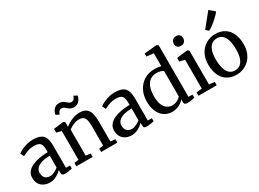

<svg xmlns="http://www.w3.org/2000/svg" viewBox="-35 -1644 3270 2423"><g transform="rotate(-30 1600.5 -432.5)"><path d="M19.5 -149.9Q19.5 -200.5 47 -235.6Q74.5 -270.8 121.4 -292.4Q168.4 -314.1 227.9 -324.6Q287.3 -335.1 351.5 -336V-364.4Q351.5 -409.7 342 -437.6Q332.4 -465.4 307.7 -478.1Q283 -490.7 237.6 -490.7Q198.9 -490.7 166.3 -481.8Q133.8 -472.9 108.8 -461.1Q83.7 -449.4 67.7 -440.8L42.1 -492.9Q49.8 -499.6 70.6 -511.9Q91.4 -524.1 121.8 -536.7Q152.3 -549.3 188.8 -558.1Q225.3 -566.8 263.9 -566.8Q334.2 -566.8 375.4 -547.4Q416.6 -527.9 434.4 -484.6Q452.2 -441.3 452.2 -370.3V-49.5H511.3V-5.2Q500.1 -2.3 482 1.2Q463.9 4.7 443.8 7.3Q423.7 9.8 406.9 9.8Q380.6 9.8 369.8 1.9Q359 -6 359 -36V-69Q346.5 -56.6 321.8 -37.6Q297.2 -18.7 263 -3.8Q228.8 11 187.1 11Q142.3 11 104.1 -6.5Q66 -24 42.8 -59.7Q19.5 -95.4 19.5 -149.9ZM230.4 -57.2Q257.2 -57.2 291.4 -73.8Q325.6 -90.5 351.5 -111.3V-283.3Q276.4 -283 227.8 -266.9Q179.1 -250.9 155.5 -223.6Q131.9 -196.4 131.9 -161.6Q131.9 -124.5 144.7 -101.4Q157.6 -78.4 179.9 -67.8Q202.2 -57.2 230.4 -57.2Z M638.8 -57.9V-478.2L566.9 -495.6V-550L709.3 -567.6H712.3L733.4 -550.2V-508.3L732.4 -483.7Q754.1 -503 788.2 -522.4Q822.3 -541.8 862.1 -554.9Q901.9 -567.9 940.7 -567.9Q1004 -567.9 1039.4 -543.8Q1074.7 -519.8 1089.1 -469.1Q1103.5 -418.4 1103.5 -338.5V-57L1173.2 -49.6V0H936.4V-49.5L998.1 -57V-337.9Q998.1 -392.7 990 -427.9Q981.9 -463 959.2 -479.9Q936.6 -496.7 893.3 -496.7Q866.8 -496.7 839.2 -487.5Q811.6 -478.4 786.8 -464.4Q762 -450.5 744.1 -436.5V-57.9L812 -49.5V0H575.2V-49.5ZM669.6 -695.7Q681.9 -744.8 710.2 -772.8Q738.5 -800.8 781.8 -800.8Q811.3 -800.8 830.7 -790.5Q850.2 -780.2 865 -766.9Q879.9 -753.6 894.4 -743.2Q908.8 -732.9 928.4 -732.7Q952.3 -732.6 965.9 -748.6Q979.5 -764.6 987.5 -790.7L1036.6 -764.8Q1024.3 -715.7 996.4 -687.6Q968.4 -659.6 924.5 -659.6Q895.4 -659.6 875.9 -669.9Q856.5 -680.3 841.8 -693.6Q827.2 -706.9 812.6 -717.2Q798.1 -727.6 778.1 -727.6Q754 -727.6 740.6 -711.7Q727.2 -695.9 718.7 -669.7Z M1212 -149.9Q1212 -200.5 1239.5 -235.6Q1267 -270.8 1313.9 -292.4Q1360.9 -314.1 1420.4 -324.6Q1479.8 -335.1 1544 -336V-364.4Q1544 -409.7 1534.5 -437.6Q1524.9 -465.4 1500.2 -478.1Q1475.5 -490.7 1430.1 -490.7Q1391.4 -490.7 1358.8 -481.8Q1326.3 -472.9 1301.3 -461.1Q1276.2 -449.4 1260.2 -440.8L1234.6 -492.9Q1242.3 -499.6 1263.1 -511.9Q1283.9 -524.1 1314.3 -536.7Q1344.8 -549.3 1381.3 -558.1Q1417.8 -566.8 1456.4 -566.8Q1526.7 -566.8 1567.9 -547.4Q1609.1 -527.9 1626.9 -484.6Q1644.7 -441.3 1644.7 -370.3V-49.5H1703.8V-5.2Q1692.6 -2.3 1674.5 1.2Q1656.4 4.7 1636.3 7.3Q1616.2 9.8 1599.4 9.8Q1573.1 9.8 1562.3 1.9Q1551.5 -6 1551.5 -36V-69Q1539 -56.6 1514.3 -37.6Q1489.7 -18.7 1455.5 -3.8Q1421.3 11 1379.6 11Q1334.8 11 1296.6 -6.5Q1258.5 -24 1235.2 -59.7Q1212 -95.4 1212 -149.9ZM1422.9 -57.2Q1449.7 -57.2 1483.9 -73.8Q1518.1 -90.5 1544 -111.3V-283.3Q1468.9 -283 1420.3 -266.9Q1371.6 -250.9 1348 -223.6Q1324.4 -196.4 1324.4 -161.6Q1324.4 -124.5 1337.2 -101.4Q1350.1 -78.4 1372.4 -67.8Q1394.7 -57.2 1422.9 -57.2Z M1971.4 11Q1928.2 11 1888.8 -5.4Q1849.4 -21.7 1818.8 -55.5Q1788.3 -89.3 1770.6 -141.2Q1753 -193.1 1753 -264.1Q1753 -348.4 1787.2 -417.7Q1821.4 -487 1886.3 -528.5Q1951.1 -570 2042.4 -570Q2068.1 -570 2091.8 -567.1Q2115.4 -564.2 2135.3 -559.4V-746.4L2033.5 -757.7V-801.4L2213.9 -819.1H2216.4L2238.8 -802.5V-51.2H2297V-5.2Q2276.6 -0.7 2249.1 4.6Q2221.6 9.8 2192.1 9.8Q2168.5 9.8 2156 1.9Q2143.5 -6 2143.5 -36.7V-69Q2126.4 -48.4 2100.7 -30Q2074.9 -11.7 2042.2 -0.3Q2009.5 11 1971.4 11ZM2011.9 -59.7Q2040.3 -59.7 2064.6 -68.9Q2089 -78.1 2107.2 -91.6Q2125.4 -105 2135.3 -118V-484.3Q2127.7 -496.4 2098.7 -505.5Q2069.8 -514.6 2036.1 -514.6Q1988.2 -514.6 1949.9 -490.9Q1911.5 -467.2 1888.7 -415.2Q1865.9 -363.3 1864.9 -279Q1864.1 -200.7 1884.1 -152.3Q1904 -104 1937.8 -81.9Q1971.5 -59.7 2011.9 -59.7Z M2436.1 -57.9V-478.2L2361 -495.9V-549.3L2515.8 -567.6H2517.8L2540.8 -550.2V-57L2620.3 -49.5V0H2355.2V-49.5ZM2477.9 -655.8Q2445.3 -655.8 2428.8 -674.7Q2412.4 -693.6 2412.4 -719.9Q2412.4 -748.6 2430.3 -771.2Q2448.2 -793.9 2485.4 -793.9H2486.4Q2519.1 -793.9 2535.5 -775Q2551.9 -756.1 2551.9 -729.7Q2551.9 -701 2534 -678.4Q2516.1 -655.8 2478.9 -655.8Z M2657.5 -279.3Q2657.5 -349.6 2679.5 -403.7Q2701.6 -457.8 2739.3 -494.8Q2777 -531.8 2824.1 -550.9Q2871.3 -570 2921.7 -570Q3009.4 -570 3065.3 -531.6Q3121.2 -493.2 3148.1 -427.4Q3174.9 -361.7 3174.9 -279.7Q3174.9 -209.2 3152.8 -154.8Q3130.8 -100.5 3093.1 -63.6Q3055.4 -26.7 3008.2 -7.9Q2961 11 2910.6 11Q2845 11 2797.1 -11.1Q2749.2 -33.1 2718.3 -72.5Q2687.5 -112 2672.5 -164.9Q2657.5 -217.8 2657.5 -279.3ZM2916.8 -45.9Q2962.1 -45.9 2993.9 -70.9Q3025.7 -96 3042.5 -146.3Q3059.4 -196.6 3059.4 -272Q3059.4 -323.5 3051.6 -367.5Q3043.8 -411.5 3027.1 -444.2Q3010.4 -476.9 2983.2 -495Q2956 -513.1 2916.8 -513.1Q2871.3 -513.1 2839.1 -488.1Q2806.9 -463 2789.8 -413Q2772.7 -362.9 2772.7 -287Q2772.7 -235 2780.8 -191Q2788.9 -147 2806 -114.4Q2823.1 -81.8 2850.5 -63.8Q2878 -45.9 2916.8 -45.9ZM2882.9 -644.1H2881.6L2842.8 -677.3L3003.2 -876L3079.1 -812.3Q3068.6 -794.5 3044.2 -769.5Q3019.8 -744.6 2989.6 -718.7Q2959.3 -692.9 2930.7 -672.7Q2902.1 -652.6 2882.9 -644.1Z"/></g></svg>

Font: Merriweather 7pt Light
Style: Regular
Weight: 300
Designer: Eben Sorkin
Foundry: Eben Sorkin
Version: Version 2.200;gftools[0.9.31]